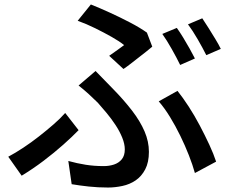

<svg xmlns="http://www.w3.org/2000/svg" viewBox="-20 -796 1040 860"><path d="M469 -546Q488 -559 506.5 -572.5Q525 -586 536 -594Q515 -611 480.5 -630.5Q446 -650 406.5 -669.5Q367 -689 328 -703L387 -776Q427 -760 473 -739Q519 -718 563 -695Q607 -672 638 -650L662 -587Q653 -579 637 -566.5Q621 -554 602.5 -539.5Q584 -525 566 -511Q548 -497 533 -487ZM286 -75Q326 -64 364 -58Q402 -52 445 -52Q469 -52 490.5 -59Q512 -66 525.5 -82.5Q539 -99 539 -127Q539 -151 527.5 -179.5Q516 -208 497.5 -236Q479 -264 457.5 -290Q436 -316 418 -336Q400 -354 377.5 -374.5Q355 -395 332 -413L408 -478Q428 -457 447.5 -437.5Q467 -418 485 -399Q535 -348 571.5 -300.5Q608 -253 627.5 -207.5Q647 -162 647 -116Q647 -69 630.5 -37.5Q614 -6 587.5 12Q561 30 528 37Q495 44 464 44Q419 44 377.5 39.5Q336 35 301 29ZM853 -21Q843 -57 826 -100.5Q809 -144 787.5 -188Q766 -232 741.5 -272Q717 -312 691 -342L775 -389Q799 -359 825 -319Q851 -279 874.5 -234.5Q898 -190 917.5 -148Q937 -106 948 -72ZM332 -213Q304 -184 263.5 -148Q223 -112 175.5 -76Q128 -40 77 -9L17 -94Q49 -111 84.5 -134.5Q120 -158 154.5 -185Q189 -212 220 -239Q251 -266 272 -290ZM772 -671Q785 -653 800 -628.5Q815 -604 829 -579Q843 -554 853 -534L787 -505Q772 -536 749.5 -576Q727 -616 707 -644ZM886 -714Q899 -695 914.5 -670Q930 -645 945 -620.5Q960 -596 969 -577L904 -549Q888 -581 865.5 -620Q843 -659 822 -687Z"/></svg>

Font: Noto Sans SC Thin Medium
Style: Regular
Weight: 500
Version: Version 2.004-H2;hotconv 1.0.118;makeotfexe 2.5.65603